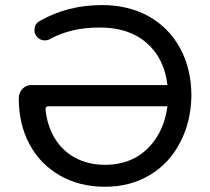

<svg xmlns="http://www.w3.org/2000/svg" viewBox="-20 -712 813 743"><path d="M552.7 -650.4Q632.8 -606.4 676.8 -525.9Q720.7 -445.3 720.7 -340.8Q718.8 -239.3 676.8 -160.2Q634.8 -79.1 559.1 -34.2Q483.4 10.7 386.7 10.7Q288.1 10.7 212.9 -32.2Q135.7 -76.2 94.2 -153.8Q52.7 -231.4 52.7 -331.1Q52.7 -353.5 66.9 -368.2Q81.1 -382.8 99.6 -382.8H627.9Q616.2 -485.4 547.9 -545.4Q479.5 -605.5 367.2 -605.5Q307.6 -605.5 260.7 -594.2Q213.9 -583 170.9 -559.6Q164.1 -555.7 153.3 -555.7Q136.7 -555.7 125 -567.4Q113.3 -579.1 113.3 -593.8Q113.3 -621.1 135.7 -631.8Q242.2 -692.4 375 -692.4Q474.6 -692.4 552.7 -650.4ZM506.8 -103.5Q555.7 -131.8 587.4 -182.6Q619.1 -233.4 627.9 -300.8H168Q155.3 -300.8 156.2 -288.1Q162.1 -229.5 188.5 -182.6Q217.8 -130.9 269 -102.5Q320.3 -74.2 386.7 -74.2Q454.1 -74.2 506.8 -103.5Z"/></svg>

Font: jf-openhuninn-1.1
Style: Regular
Weight: 400
Designer: [Kosugi Maru]
      Designed by Motoya company      

      [Varela Round]
      Joe Prince(Latin component); Avraham Co
Foundry: justfont CO.,LTD.
Version: 1.1